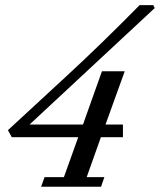

<svg xmlns="http://www.w3.org/2000/svg" viewBox="-20 -712 610 732"><path d="M136.7 0 149.9 -36.6H223.6L278.3 -189H24.9L10.3 -215.8L237.3 -425.3Q370.1 -547.9 512.2 -692.4H564.5L569.8 -681.2L92.8 -237.3H296.4L368.7 -440.4H455.6L382.3 -237.3H448.7V-189H364.7L310.5 -36.6H377.9L365.2 0Z"/></svg>

Font: Elstob 8pt Medium
Style: Italic
Weight: 500
Italic angle: -20°
Designer: Peter S. Baker
Version: Version 1.015